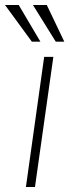

<svg xmlns="http://www.w3.org/2000/svg" viewBox="-49 -743 286 763"><path d="M54 0 126.5 -517H163L90 0ZM77.5 -577.5 -29 -723H25.5L111.5 -577.5ZM172.5 -577.5 82 -723H137L206.5 -577.5Z"/></svg>

Font: Public Sans Thin
Style: Italic
Weight: 100
Italic angle: -8°
Designer: The Public Sans project authors (U.S. Web Design System). Libre Franklin designed by Pablo Impallari and Rodrigo Fuenzal
Version: Version 2.000